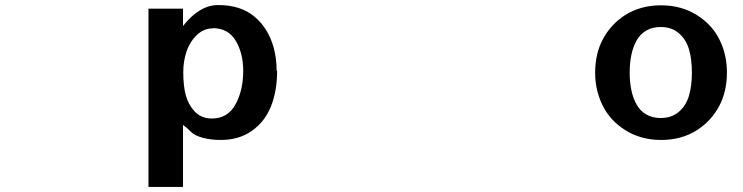

<svg xmlns="http://www.w3.org/2000/svg" viewBox="-20 -534 2911 752"><path d="M1063.5 -256.8H1065.4Q1065.4 -178.2 1041.5 -117.9Q1017.6 -57.6 966.8 -21.7Q916 14.2 844.7 14.2Q807.1 14.2 775.1 5.9Q743.2 -2.4 727.5 -18.1Q710.9 -34.7 696.8 -44.9V198.2H561.5V-500H696.8V-432.1Q761.2 -514.2 834.5 -514.2Q922.4 -514.2 976.3 -469.2Q1030.3 -424.3 1051.8 -348.1Q1063.5 -304.7 1063.5 -256.8ZM812.5 -423.8 814.5 -422.9Q777.8 -422.9 750.5 -396.5Q723.1 -370.1 710.4 -332Q697.8 -293.9 697.8 -252Q697.8 -197.8 707.5 -161.4Q717.3 -125 741.7 -98.1Q768.6 -69.8 809.6 -69.8Q872.6 -69.8 902.8 -126Q932.6 -181.2 932.6 -256.8Q932.6 -325.7 902.8 -375Q873.5 -423.8 812.5 -423.8Z M2827.1 -250Q2827.1 -174.3 2796.1 -117.2Q2765.1 -60.1 2710.9 -24.9Q2650.4 14.2 2569.3 14.2Q2489.7 14.2 2428.7 -24.4Q2367.7 -63 2339.4 -123Q2311 -181.2 2311 -249Q2311 -324.7 2342 -381.8Q2373 -439 2427.2 -474.1Q2487.8 -513.2 2569.3 -513.2Q2648.9 -513.2 2710 -474.6Q2771 -436 2799.3 -376Q2827.1 -318.8 2827.1 -250ZM2567.9 -71.8Q2610.8 -71.8 2639.2 -96.4Q2667.5 -121.1 2678.7 -159.7Q2689.9 -198.2 2689.9 -250Q2689.9 -301.8 2678.7 -340.3Q2667.5 -378.9 2639.2 -403.6Q2610.8 -428.2 2567.9 -428.2Q2535.2 -428.2 2511.2 -414.3Q2487.3 -400.4 2473.4 -375.5Q2459.5 -350.6 2452.9 -319.3Q2446.3 -288.1 2446.3 -250Q2446.3 -211.9 2452.9 -180.7Q2459.5 -149.4 2473.4 -124.5Q2487.3 -99.6 2511.2 -85.7Q2535.2 -71.8 2567.9 -71.8Z"/></svg>

Font: Perun
Style: Bold
Weight: 700
Foundry: Copyright (c) Stefan Peev, Context Ltd, 2016
Version: Version 1.0000